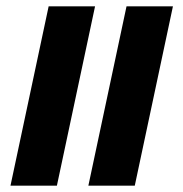

<svg xmlns="http://www.w3.org/2000/svg" viewBox="-20 -584 577 604"><path d="M258 0H404L524 -564H378ZM13 0H159L279 -564H133Z"/></svg>

Font: Noto Serif Tamil Condensed
Style: Bold Italic
Weight: 700
Width: 3
Italic angle: -12°
Designer: Indian Type Foundry, Tom Grace, and the Monotype Design Team
Foundry: Monotype Imaging Inc.
Version: Version 2.003